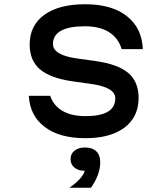

<svg xmlns="http://www.w3.org/2000/svg" viewBox="-20 -636 790 906"><path d="M217 -184Q232 -138 274.5 -113Q317 -88 384 -88Q454 -88 489 -109Q524 -130 524 -172Q524 -198 495.5 -215Q467 -232 410 -240L324 -252Q218 -267 169 -308.5Q120 -350 120 -426Q120 -516 189 -566Q258 -616 382 -616Q507 -616 578.5 -560Q650 -504 654 -404H554Q539 -456 495 -484Q451 -512 380 -512Q306 -512 268 -491Q230 -470 230 -428Q230 -402 258.5 -385Q287 -368 344 -360L430 -348Q537 -333 585.5 -291.5Q634 -250 634 -174Q634 -114 604 -71.5Q574 -29 518 -6.5Q462 16 382 16Q261 16 191 -37Q121 -90 116 -184ZM381 170Q350 170 331.5 155Q313 140 313 115Q313 90 331.5 75Q350 60 381 60Q412 60 430.5 75Q449 90 449 115Q449 140 430.5 155Q412 170 381 170ZM307 250Q343 226 362 202Q381 178 381 162V60Q416 60 434.5 78Q453 96 453 130Q453 159 441.5 190Q430 221 409 250Z"/></svg>

Font: Martian Mono SemiExpanded
Style: Regular
Weight: 400
Width: 6
Monospace: yes
Designer: Roman Shamin
Foundry: Evil Martians
Version: Version 1.000